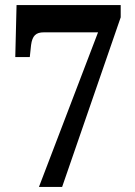

<svg xmlns="http://www.w3.org/2000/svg" viewBox="-20 -734 532 754"><path d="M365 -607 133 0H224L454 -666V-714H45L40 -510H97L102 -557C107 -594 121 -607 152 -607Z"/></svg>

Font: Noto Serif Sinhala Condensed
Style: Bold
Weight: 700
Width: 3
Designer: Jelle Bosma - Monotype Design Team
Foundry: Monotype Imaging Inc.
Version: Version 2.007